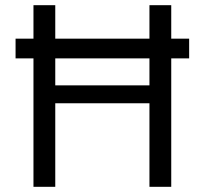

<svg xmlns="http://www.w3.org/2000/svg" viewBox="-20 -720 789 740"><path d="M40 -495V-571H709V-495ZM556 0V-700H640V0ZM109 0V-700H193V0ZM177 -322V-391H577V-322Z"/></svg>

Font: DVN - DM Sans
Style: Regular
Weight: 400
Designer: Colophon Foundry, Jonny Pinhorn
Foundry: Colophon Foundry
Version: Version 4.004;gftools[0.9.30]